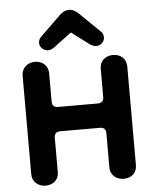

<svg xmlns="http://www.w3.org/2000/svg" viewBox="-61 -971 834 1038"><g transform="rotate(-5 356.0 -452.0)"><path d="M176 -755C176 -732 197 -712 221 -712C232 -712 242 -716 253 -723L352 -797L451 -723C463 -716 474 -712 483 -712C507 -712 528 -732 528 -755C528 -766 525 -779 512 -790L400 -899C384 -913 368 -920 352 -920C336 -920 320 -913 304 -899L192 -790C179 -779 176 -766 176 -755ZM144 16C187 16 216 -11 216 -51V-238C216 -259 227 -270 248 -270H464C485 -270 496 -259 496 -238V-51C496 -11 528 16 568 16C611 16 640 -11 640 -51V-587C640 -628 611 -656 568 -656C525 -656 496 -628 496 -587V-434C496 -413 485 -402 464 -402H248C227 -402 216 -413 216 -434V-587C216 -628 187 -656 144 -656C104 -656 72 -628 72 -587V-51C72 -12 104 16 144 16Z"/></g></svg>

Font: Dongle
Style: Bold
Weight: 700
Designer: Yanghee Ryu
Foundry: Yanghee Ryu
Version: Version 2.000